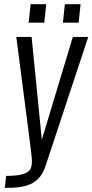

<svg xmlns="http://www.w3.org/2000/svg" viewBox="-20 -755 442 919"><path d="M117.2 -646.5 126.5 -734.9H201.2L191.9 -646.5ZM281.2 -646.5 290.5 -734.9H365.7L356.4 -646.5ZM2.9 144 9.3 86.9Q62 86.9 89.1 78.6Q116.2 70.3 125 55.2Q132.8 41 132.8 14.2Q132.8 12.7 132.8 11.2Q131.8 -5.9 124 -68.8L58.1 -578.1H131.3L180.2 -86.4L328.6 -578.1H402.3L197.3 41.5Q178.7 96.7 137.5 120.4Q96.2 144 22 144Z"/></svg>

Font: Oswald
Style: Light
Weight: 300
Designer: Vernon Adams
Foundry: Vernon Adams
Version: 3.0; ttfautohint (v0.95.6-bc232) -l 8 -r 50 -G 200 -x 0 -w "